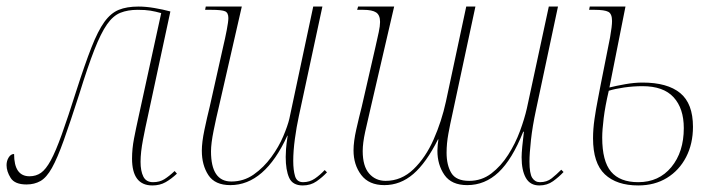

<svg xmlns="http://www.w3.org/2000/svg" viewBox="-33 -556 2181 586"><path d="M432 10Q370 10 370 -72Q370 -102 376 -133Q382 -164 390 -200L459 -516Q441 -521 426 -523.5Q411 -526 387 -526Q357 -526 334.5 -517Q312 -508 293.5 -481.5Q275 -455 255 -404Q235 -353 209 -269Q181 -182 161.5 -127.5Q142 -73 125.5 -43.5Q109 -14 90.5 -3.5Q72 7 48 7Q12 7 -0.5 -13Q-13 -33 -13 -52Q-13 -65 -6.5 -75.5Q0 -86 10 -86Q10 -18 57 -18Q77 -18 92 -28.5Q107 -39 122 -66.5Q137 -94 155.5 -145.5Q174 -197 200 -279Q226 -360 246 -411Q266 -462 285.5 -489Q305 -516 329.5 -526Q354 -536 390 -536Q412 -536 438.5 -531.5Q465 -527 487 -521L418 -200Q411 -169 403.5 -130Q396 -91 396 -62Q396 -34 404.5 -17Q413 0 434 0Q454 0 468.5 -9Q483 -18 500 -34L507 -26Q490 -10 472.5 0Q455 10 432 10Z M891 10Q860 10 849.5 -13.5Q839 -37 839 -77Q839 -87 840 -101.5Q841 -116 845 -142H844Q775 9 670 9Q623 9 603 -21.5Q583 -52 583 -96Q583 -122 591 -160Q599 -198 607 -230L648 -413Q654 -438 659 -464Q664 -490 664 -501Q664 -517 654 -521.5Q644 -526 612 -526H593L595 -536H705L635 -230Q627 -197 619 -157.5Q611 -118 611 -94Q611 -2 673 -2Q711 -2 741.5 -23.5Q772 -45 795 -76.5Q818 -108 831.5 -140Q845 -172 850 -193L923 -536H951L879 -201Q872 -169 867 -132Q862 -95 862 -65Q862 -37 867.5 -18.5Q873 0 892 0Q912 0 928 -11Q944 -22 958 -37L965 -30Q951 -15 933 -2.5Q915 10 891 10Z M1613 10Q1585 10 1572 -13Q1559 -36 1559 -76Q1559 -88 1561 -109Q1563 -130 1566 -154H1564Q1530 -69 1488.5 -30Q1447 9 1393 9Q1345 9 1323.5 -22Q1302 -53 1302 -96Q1302 -104 1303 -114Q1304 -124 1305 -130L1304 -131Q1268 -59 1228.5 -25Q1189 9 1140 9Q1093 9 1069.5 -22Q1046 -53 1046 -97Q1046 -124 1054.5 -161.5Q1063 -199 1071 -230L1113 -413Q1119 -439 1123 -458Q1127 -477 1127 -489Q1127 -510 1115 -518Q1103 -526 1076 -526H1057L1060 -536H1170L1099 -230Q1089 -188 1081.5 -153.5Q1074 -119 1074 -95Q1074 -49 1093.5 -26.5Q1113 -4 1144 -4Q1192 -4 1229 -39.5Q1266 -75 1290.5 -130.5Q1315 -186 1328 -246L1390 -536H1418L1348 -209Q1341 -178 1335.5 -148Q1330 -118 1330 -90Q1330 -52 1344.5 -28Q1359 -4 1399 -4Q1437 -4 1466.5 -26.5Q1496 -49 1518 -83.5Q1540 -118 1554 -156Q1568 -194 1575 -225L1642 -536H1670L1603 -221Q1592 -170 1587.5 -128.5Q1583 -87 1583 -63Q1583 -26 1591.5 -13Q1600 0 1615 0Q1636 0 1650.5 -11.5Q1665 -23 1680 -38L1687 -31Q1673 -16 1655 -3Q1637 10 1613 10Z M1915 10Q1849 10 1813 -24Q1777 -58 1777 -134Q1777 -162 1781.5 -193Q1786 -224 1791.5 -251.5Q1797 -279 1800 -296L1829 -442Q1835 -476 1835 -492Q1835 -514 1823.5 -520Q1812 -526 1782 -526H1765L1767 -536H1876L1827 -289Q1847 -294 1875 -299Q1903 -304 1928 -304Q2004 -304 2043 -272Q2082 -240 2082 -169Q2082 -117 2061 -76.5Q2040 -36 2002.5 -13Q1965 10 1915 10ZM1915 0Q1978 0 2016 -46Q2054 -92 2054 -165Q2054 -225 2023 -259Q1992 -293 1928 -293Q1900 -293 1872 -289Q1844 -285 1825 -279Q1814 -232 1809.5 -195.5Q1805 -159 1805 -136Q1805 -64 1832 -32Q1859 0 1915 0Z"/></svg>

Font: Noto Serif Display SemiCondensed Thin
Style: Italic
Weight: 100
Width: 4
Italic angle: -12°
Designer: Monotype Design Team
Foundry: Monotype Imaging Inc.
Version: Version 2.009